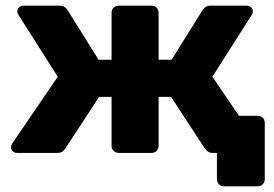

<svg xmlns="http://www.w3.org/2000/svg" viewBox="-20 -540 967 678"><path d="M771 118Q760 118 753 110.5Q746 103 746 92V0H732Q719 0 712.5 -6Q706 -12 703 -16L584 -198H540V-25Q540 -14 533 -7Q526 0 515 0H400Q389 0 381.5 -7Q374 -14 374 -25V-198H330L211 -16Q209 -12 202 -6Q195 0 182 0H41Q31 0 25 -6Q19 -12 19 -20Q19 -27 23 -33L184 -269L46 -486Q44 -489 42.5 -492.5Q41 -496 41 -500Q41 -508 47.5 -514Q54 -520 63 -520H191Q203 -520 209 -514.5Q215 -509 219 -504L328 -329H374V-495Q374 -506 381.5 -513Q389 -520 400 -520H515Q526 -520 533 -513Q540 -506 540 -495V-329H586L695 -504Q699 -509 705 -514.5Q711 -520 723 -520H851Q860 -520 866.5 -514Q873 -508 873 -500Q873 -493 868 -486L730 -269L824 -131H890Q901 -131 908 -124Q915 -117 915 -106V92Q915 103 908 110.5Q901 118 890 118Z"/></svg>

Font: Fz Rubik
Style: Bold
Weight: 700
Designer: Hubert and Fischer
Foundry: Hubert and Fischer
Version: Vit hóa bi FontZin.com